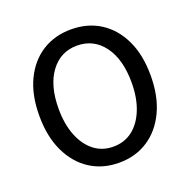

<svg xmlns="http://www.w3.org/2000/svg" viewBox="-118 -761 882 888"><g transform="rotate(-20 322.5 -317.0)"><path d="M322 11Q241 11 179.5 -29Q118 -69 83 -143Q48 -217 48 -319Q48 -421 83 -494Q118 -567 179.5 -606Q241 -645 322 -645Q403 -645 464.5 -606Q526 -567 561 -494Q596 -421 596 -319Q596 -217 561 -143Q526 -69 464.5 -29Q403 11 322 11ZM322 -68Q377 -68 417 -99Q457 -130 479.5 -186.5Q502 -243 502 -319Q502 -433 453 -499Q404 -565 322 -565Q241 -565 192 -499Q143 -433 143 -319Q143 -243 165.5 -186.5Q188 -130 228 -99Q268 -68 322 -68Z"/></g></svg>

Font: Narnoor
Style: Regular
Weight: 400
Designer: S. Sridhar Murthy
Foundry: SIL International
Version: Version 3.000